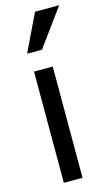

<svg xmlns="http://www.w3.org/2000/svg" viewBox="-123 -842 505 887"><g transform="rotate(-15 129.0 -399.0)"><path d="M156 0H66.5V-532H156ZM258 -798 128 -620H57L142.5 -798Z"/></g></svg>

Font: Myanmar Ethnic
Style: Regular
Weight: 400
Designer: Khon Soe Zaw Thu
Foundry: PaOh Unicode khonsoezawthu@gmail.com and @hotmail.com
Version: Version 1.01 September 27, 2016